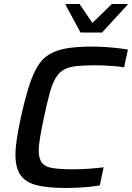

<svg xmlns="http://www.w3.org/2000/svg" viewBox="-20 -928 657 956"><path d="M309 8Q220 8 164.5 -5.5Q109 -19 83 -55Q57 -91 57 -157Q57 -192 64 -238Q71 -284 84 -344Q104 -434 123.5 -496Q143 -558 167 -597.5Q191 -637 226.5 -658Q262 -679 313 -687.5Q364 -696 437 -696Q467 -696 501 -694Q535 -692 565 -688.5Q595 -685 617 -681L598 -593Q571 -597 545 -599Q519 -601 497 -602Q475 -603 458 -603Q401 -603 362 -599Q323 -595 298 -581Q273 -567 256.5 -538.5Q240 -510 227 -462.5Q214 -415 199 -344Q187 -287 180 -246.5Q173 -206 173 -177Q173 -136 190 -116Q207 -96 245 -90.5Q283 -85 348 -85Q382 -85 423.5 -88Q465 -91 496 -95L477 -5Q455 -1 426 2Q397 5 367 6.5Q337 8 309 8ZM381 -766 307 -903 308 -908H376L440 -814L537 -908H616L614 -903L488 -766Z"/></svg>

Font: Saira Thin Medium
Style: Italic
Weight: 500
Italic angle: -12°
Version: Version 1.101